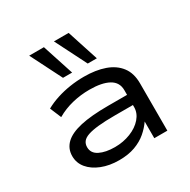

<svg xmlns="http://www.w3.org/2000/svg" viewBox="-171 -926 1084 1096"><g transform="rotate(-30 371.0 -378.0)"><path d="M309 9Q245 9 194.5 -11Q144 -31 115.5 -65.5Q87 -100 87 -145Q87 -194 121 -227Q155 -260 225.5 -276Q296 -292 408 -292H551V-225H413Q349 -225 305.5 -220.5Q262 -216 235.5 -207Q209 -198 197.5 -183Q186 -168 186 -147Q186 -107 225 -87.5Q264 -68 325 -68Q380 -68 428 -87Q476 -106 504.5 -139Q533 -172 533 -211V-323Q533 -375 488 -400Q443 -425 361 -425Q303 -425 247.5 -411.5Q192 -398 144 -370L113 -444Q149 -464 191 -477.5Q233 -491 278.5 -498Q324 -505 371 -505Q449 -505 507 -484.5Q565 -464 597.5 -421.5Q630 -379 630 -312V0H544V-109V-110Q523 -79 491 -51.5Q459 -24 414 -7.5Q369 9 309 9ZM428 -559 324 -765H421L488 -559ZM265 -559 161 -765H258L325 -559Z"/></g></svg>

Font: Nunito Sans 7pt Expanded
Style: Regular
Weight: 400
Width: 7
Designer: Vernon Adams
Foundry: Vernon Adams
Version: Version 3.101;gftools[0.9.27]